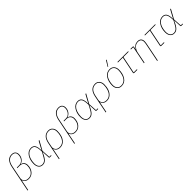

<svg xmlns="http://www.w3.org/2000/svg" viewBox="508 -2748 4943 4943"><g transform="rotate(-45 2979.5 -276.0)"><path d="M13 200 157 -521Q179 -630 233.5 -691Q288 -752 377 -752Q450 -752 484 -714Q518 -676 518 -620Q518 -539 474 -481Q430 -423 369 -407V-404Q422 -395 452.5 -356Q483 -317 483 -263Q483 -141 418 -64.5Q353 12 253 12Q189 12 149 -16.5Q109 -45 95 -93H92L34 200ZM233 -396 237 -415H321Q384 -415 428.5 -456Q473 -497 489 -557Q497 -586 497 -620Q497 -733 375 -733Q305 -733 252.5 -682Q200 -631 178 -521L106 -160Q95 -102 132 -54.5Q169 -7 253 -7Q337 -7 389.5 -62Q442 -117 456 -199Q462 -235 462 -263Q462 -321 424.5 -358.5Q387 -396 318 -396Z M1086 -19 1082 0H1024Q1001 0 1001 -19L991 -226H988Q955 -151 926 -103.5Q897 -56 869 -31Q841 -6 815.5 3Q790 12 756 12Q689 12 648 -38Q607 -88 607 -176Q607 -318 674 -418Q741 -518 848 -518Q923 -518 959.5 -465.5Q996 -413 999 -280H1002L1035 -346L1122 -506H1147L1007 -252L1021 -19ZM956 -199 983 -253 980 -307Q974 -412 942.5 -455.5Q911 -499 848 -499Q772 -499 716.5 -440Q661 -381 641 -282L634 -247Q628 -214 628 -176Q628 -92 663 -49.5Q698 -7 756 -7Q814 -7 855.5 -44.5Q897 -82 956 -199Z M1155 200 1252 -287Q1298 -518 1482 -518Q1556 -518 1599 -466.5Q1642 -415 1642 -337Q1642 -242 1614.5 -164Q1587 -86 1529.5 -37Q1472 12 1393 12Q1331 12 1291 -16.5Q1251 -45 1237 -93H1234L1176 200ZM1393 -7Q1477 -7 1532.5 -65Q1588 -123 1608 -224L1616 -265Q1621 -292 1621 -337Q1621 -407 1585 -453Q1549 -499 1480 -499Q1315 -499 1273 -287L1248 -160Q1237 -103 1274 -55Q1311 -7 1393 -7Z M1715 200 1859 -521Q1881 -630 1935.5 -691Q1990 -752 2079 -752Q2152 -752 2186 -714Q2220 -676 2220 -620Q2220 -539 2176 -481Q2132 -423 2071 -407V-404Q2124 -395 2154.5 -356Q2185 -317 2185 -263Q2185 -141 2120 -64.5Q2055 12 1955 12Q1891 12 1851 -16.5Q1811 -45 1797 -93H1794L1736 200ZM1935 -396 1939 -415H2023Q2086 -415 2130.5 -456Q2175 -497 2191 -557Q2199 -586 2199 -620Q2199 -733 2077 -733Q2007 -733 1954.5 -682Q1902 -631 1880 -521L1808 -160Q1797 -102 1834 -54.5Q1871 -7 1955 -7Q2039 -7 2091.5 -62Q2144 -117 2158 -199Q2164 -235 2164 -263Q2164 -321 2126.5 -358.5Q2089 -396 2020 -396Z M2788 -19 2784 0H2726Q2703 0 2703 -19L2693 -226H2690Q2657 -151 2628 -103.5Q2599 -56 2571 -31Q2543 -6 2517.5 3Q2492 12 2458 12Q2391 12 2350 -38Q2309 -88 2309 -176Q2309 -318 2376 -418Q2443 -518 2550 -518Q2625 -518 2661.5 -465.5Q2698 -413 2701 -280H2704L2737 -346L2824 -506H2849L2709 -252L2723 -19ZM2658 -199 2685 -253 2682 -307Q2676 -412 2644.5 -455.5Q2613 -499 2550 -499Q2474 -499 2418.5 -440Q2363 -381 2343 -282L2336 -247Q2330 -214 2330 -176Q2330 -92 2365 -49.5Q2400 -7 2458 -7Q2516 -7 2557.5 -44.5Q2599 -82 2658 -199Z M2857 200 2954 -287Q3000 -518 3184 -518Q3258 -518 3301 -466.5Q3344 -415 3344 -337Q3344 -242 3316.5 -164Q3289 -86 3231.5 -37Q3174 12 3095 12Q3033 12 2993 -16.5Q2953 -45 2939 -93H2936L2878 200ZM3095 -7Q3179 -7 3234.5 -65Q3290 -123 3310 -224L3318 -265Q3323 -292 3323 -337Q3323 -407 3287 -453Q3251 -499 3182 -499Q3017 -499 2975 -287L2950 -160Q2939 -103 2976 -55Q3013 -7 3095 -7Z M3836 -742 3736 -587 3721 -594 3818 -751ZM3629 12Q3551 12 3507 -39.5Q3463 -91 3463 -169Q3463 -317 3529 -417.5Q3595 -518 3713 -518Q3791 -518 3835 -466.5Q3879 -415 3879 -337Q3879 -189 3813 -88.5Q3747 12 3629 12ZM3631 -7Q3714 -7 3769 -64.5Q3824 -122 3845 -225L3853 -265Q3858 -292 3858 -337Q3858 -408 3821 -453.5Q3784 -499 3711 -499Q3628 -499 3573 -441.5Q3518 -384 3497 -281L3489 -241Q3484 -214 3484 -169Q3484 -98 3521 -52.5Q3558 -7 3631 -7Z M4209 0H4097Q4074 0 4074 -19Q4074 -23 4076 -35L4167 -487H3988L3992 -506H4381L4377 -487H4188L4094 -19H4213Z M4470 0H4449L4546 -487H4461L4465 -506H4543Q4566 -506 4566 -487Q4566 -483 4564 -471L4550 -401H4553Q4615 -518 4731 -518Q4794 -518 4828.5 -483.5Q4863 -449 4863 -386Q4863 -356 4856 -321L4752 200H4731L4835 -320Q4842 -358 4842 -383Q4842 -499 4728 -499Q4648 -499 4595 -437Q4545 -378 4532 -312Z M5193 0H5081Q5058 0 5058 -19Q5058 -23 5060 -35L5151 -487H4972L4976 -506H5365L5361 -487H5172L5078 -19H5197Z M5874 -19 5870 0H5812Q5789 0 5789 -19L5779 -226H5776Q5743 -151 5714 -103.5Q5685 -56 5657 -31Q5629 -6 5603.5 3Q5578 12 5544 12Q5477 12 5436 -38Q5395 -88 5395 -176Q5395 -318 5462 -418Q5529 -518 5636 -518Q5711 -518 5747.5 -465.5Q5784 -413 5787 -280H5790L5823 -346L5910 -506H5935L5795 -252L5809 -19ZM5744 -199 5771 -253 5768 -307Q5762 -412 5730.5 -455.5Q5699 -499 5636 -499Q5560 -499 5504.5 -440Q5449 -381 5429 -282L5422 -247Q5416 -214 5416 -176Q5416 -92 5451 -49.5Q5486 -7 5544 -7Q5602 -7 5643.5 -44.5Q5685 -82 5744 -199Z"/></g></svg>

Font: IBM Plex Sans Thin
Style: Italic
Weight: 100
Italic angle: -11.31°
Designer: Mike Abbink, Paul van der Laan, Pieter van Rosmalen
Foundry: Bold Monday
Version: Version 3.0